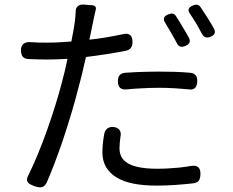

<svg xmlns="http://www.w3.org/2000/svg" viewBox="-20 -787 1020 842"><path d="M582 -471C564 -470 546 -469 530 -468C507 -466 497 -454 497 -431C497 -404 510 -392 537 -395C554 -397 571 -398 588 -399C618 -401 649 -402 679 -402C722 -402 766 -399 807 -395C833 -391 844 -404 845 -430C846 -453 836 -466 813 -468C769 -472 722 -473 676 -473C645 -473 613 -472 582 -471ZM766 -52C734 -49 701 -47 669 -47C529 -47 504 -92 504 -138C504 -153 506 -168 508 -185C514 -211 503 -228 477 -230C455 -232 441 -220 437 -199C432 -171 429 -145 429 -118C429 -70 451 -33 491 -9C531 16 591 27 668 27C726 27 780 22 827 17C851 14 858 2 859 -22C860 -53 846 -64 816 -59C800 -56 783 -54 766 -52ZM782 -667C772 -684 762 -701 752 -716C743 -729 733 -730 718 -724C698 -716 693 -704 705 -686C713 -673 722 -658 730 -644C739 -628 748 -613 755 -599C763 -581 776 -578 794 -586C812 -594 817 -605 808 -622C801 -636 791 -652 782 -667ZM892 -706C881 -723 870 -740 860 -755C851 -768 841 -769 826 -763C807 -755 801 -744 813 -727C822 -714 831 -699 840 -685C849 -669 858 -653 866 -638C875 -622 887 -619 904 -626C922 -634 927 -645 918 -662C911 -675 901 -691 892 -706ZM255 -170C282 -251 308 -337 325 -406C337 -449 347 -494 357 -537C414 -544 474 -553 530 -564C552 -568 561 -581 561 -603C561 -632 547 -644 519 -637C471 -627 421 -618 372 -613L387 -685C390 -700 395 -725 400 -745C403 -755 397 -763 385 -764L358 -766L348 -767C325 -769 311 -756 312 -736C311 -721 310 -705 308 -690C305 -670 300 -639 293 -605C255 -602 220 -600 187 -600C165 -600 142 -600 117 -602C89 -605 71 -593 72 -565C73 -541 82 -529 106 -528C131 -527 156 -526 186 -526C214 -526 244 -527 276 -529C269 -494 260 -457 251 -424C219 -301 160 -130 106 -22C89 8 101 19 133 30C159 39 175 36 186 11C208 -39 232 -103 255 -170Z"/></svg>

Font: GenSenRounded2 TW R
Style: Regular
Weight: 400
Version: Version 2.100;PS 2.1;hotconv 16.6.51;makeotf.lib2.5.65220 DE